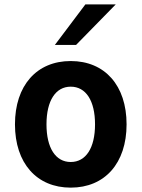

<svg xmlns="http://www.w3.org/2000/svg" viewBox="-20 -837 642 871"><path d="M229 -633.3H325.2L504.9 -816.9H367.2ZM300.8 14.2C455.6 14.2 554.2 -96.7 554.2 -272.9C554.2 -449.2 455.6 -560.1 300.8 -560.1C146.5 -560.1 47.9 -449.2 47.9 -272.9C47.9 -96.7 146.5 14.2 300.8 14.2ZM300.8 -102.1C232.4 -102.1 190.9 -165.5 190.9 -272.9C190.9 -380.4 232.4 -443.8 300.8 -443.8C369.6 -443.8 411.1 -380.4 411.1 -272.9C411.1 -165.5 369.6 -102.1 300.8 -102.1Z"/></svg>

Font: Hack
Style: Bold
Weight: 700
Monospace: yes
Designer: Christopher Simpkins
Foundry: Christopher Simpkins
Version: Version 2.010